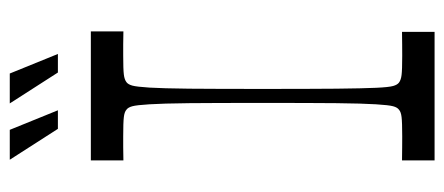

<svg xmlns="http://www.w3.org/2000/svg" viewBox="-277 -628 905 391"><g transform="rotate(-90 175.5 -432.5)"><path d="M44.3 0V-66.3Q59.6 -66.2 71.5 -66Q83.4 -65.9 93 -65.9Q121.9 -65.9 132.5 -67.2Q143.1 -68.4 147.7 -72.6Q152.3 -75.9 154.6 -84.4Q157 -93 158.6 -119.3Q160.3 -145.6 160.9 -200.1Q161.4 -254.7 161.4 -350Q161.4 -445.3 160.9 -499.9Q160.3 -554.4 158.6 -580.7Q157 -607 154.6 -615.6Q152.3 -624.1 147.7 -627.4Q143.1 -631.6 132.5 -632.8Q121.9 -634.1 93 -634.1Q83.4 -634.1 71.5 -634.1Q59.6 -634 44.3 -633.7V-700H307V-633.7Q292.7 -634 280.4 -634.1Q268 -634.1 258.3 -634.1Q229.4 -634.1 219.2 -632.8Q209 -631.6 203.6 -627.4Q199.1 -624.1 196.7 -615.6Q194.3 -607 192.6 -580.7Q191 -554.4 190.4 -499.9Q189.9 -445.3 189.9 -350Q189.9 -254.7 190.4 -200.1Q191 -145.6 192.2 -119.3Q193.4 -93 195.9 -84.4Q198.3 -75.9 202.7 -72.6Q208.1 -68.4 218.4 -67.2Q228.6 -65.9 257.4 -65.9Q267.1 -65.9 279.5 -66Q291.9 -66.2 306.1 -66.3V0ZM223.3 -767.1 160.4 -865.1H221.3L261.1 -767.1ZM108.6 -767.1 45.7 -865.1H106.6L146.4 -767.1Z"/></g></svg>

Font: Ojuju ExtraLight
Style: Regular
Weight: 200
Designer: Chisaokwu Joboson, Mirko Velimirovic
Foundry: Udi Foundry
Version: Version 1.000